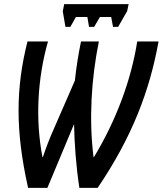

<svg xmlns="http://www.w3.org/2000/svg" viewBox="-20 -916 793 936"><path d="M299 -785H323L350 -833H406L414 -785H439L467 -833H522L531 -785H556L600 -862L607 -896H293L286 -861ZM117 0H211L341 -311C343 -217 350 -111 367 0H456C626 -251 710 -476 753 -714H649C620 -529 548 -332 438 -150H436C413 -333 425 -532 462 -714H375C362 -652 352 -588 345 -523L243 -289C221 -240 204 -195 189 -150H187C152 -332 162 -531 214 -714H114C57 -488 54 -281 117 0Z"/></svg>

Font: Noto Sans UI Condensed Medium
Style: Italic
Weight: 500
Width: 3
Italic angle: -12°
Designer: Monotype Design Team
Foundry: Monotype Imaging Inc.
Version: Version 1.901